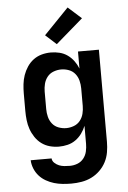

<svg xmlns="http://www.w3.org/2000/svg" viewBox="-64 -820 728 1089"><g transform="rotate(-5 300.0 -275.5)"><path d="M298 223Q273 223 248 220.5Q223 218 199.5 211Q176 204 154 191.5Q132 179 115.5 160.5Q99 142 89.5 118.5Q80 95 79 71H198Q199 86 211 97Q223 108 237 113.5Q251 119 266.5 120.5Q282 122 298 122Q320 122 341 114Q362 106 376 88.5Q390 71 395 49Q400 27 400 5V-97Q391 -74 376 -53.5Q361 -33 340.5 -18.5Q320 -4 295.5 2Q271 8 246 8Q219 8 193.5 1Q168 -6 147 -21.5Q126 -37 111 -59.5Q96 -82 87.5 -106.5Q79 -131 76 -157.5Q73 -184 73 -210V-310Q73 -336 76 -362.5Q79 -389 87.5 -413.5Q96 -438 111 -460.5Q126 -483 147 -498.5Q168 -514 193.5 -521Q219 -528 246 -528Q271 -528 295.5 -522Q320 -516 340.5 -501.5Q361 -487 376 -466.5Q391 -446 400 -423V-520H519V5Q519 34 514 63.5Q509 93 495.5 119Q482 145 460.5 166Q439 187 412.5 200Q386 213 356.5 218Q327 223 298 223ZM296 -93Q318 -93 339.5 -101Q361 -109 375 -126.5Q389 -144 394.5 -166Q400 -188 400 -210V-310Q400 -332 394.5 -354Q389 -376 375 -393.5Q361 -411 339.5 -419Q318 -427 296 -427Q274 -427 252.5 -419Q231 -411 217 -393.5Q203 -376 197.5 -354Q192 -332 192 -310V-210Q192 -188 197.5 -166Q203 -144 217 -126.5Q231 -109 252.5 -101Q274 -93 296 -93ZM284 -572 222 -628 363 -774 439 -706Z"/></g></svg>

Font: Iosevka Extended
Style: Bold
Weight: 700
Width: 7
Monospace: yes
Designer: Belleve Invis
Foundry: Belleve Invis
Version: Version 32.5.0; ttfautohint (v1.8.4)